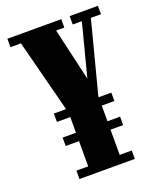

<svg xmlns="http://www.w3.org/2000/svg" viewBox="-132 -780 703 859"><g transform="rotate(-20 219.5 -350.0)"><path d="M89 -274.5V-314.5H362.5V-274.5ZM89 -160V-200H362.5V-160ZM96.5 0V-40H152.5V-293.5L58 -660H8V-700H264.5V-660H225.5L301 -333.5H263.5L348 -660H304.5V-700H439V-660H391L302.5 -320V-40H360V0Z"/></g></svg>

Font: Imbue Thin 10pt Black
Style: Regular
Weight: 900
Version: Version 1.102